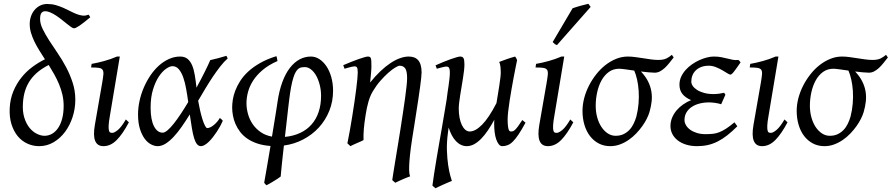

<svg xmlns="http://www.w3.org/2000/svg" viewBox="-20 -758 4746 1022"><path d="M318.8 -194.3Q318.8 -225.1 312.3 -253.7Q305.7 -282.2 294.4 -309.3Q283.2 -336.4 268.8 -362.1Q254.4 -387.7 239.3 -412.1Q208.5 -396.5 184.3 -377.2Q160.2 -357.9 142.6 -333.5Q125 -309.1 114.7 -278.6Q104.5 -248 102.1 -209.5Q99.1 -164.6 109.4 -131.8Q119.6 -99.1 137.2 -77.6Q154.8 -56.2 176.3 -45.7Q197.8 -35.2 216.8 -35.2Q238.3 -35.2 256.8 -45.7Q275.4 -56.2 289.3 -76.7Q303.2 -97.2 311 -126.7Q318.8 -156.2 318.8 -194.3ZM460.4 -666Q424.3 -635.7 403.6 -621.6Q382.8 -607.4 373.5 -607.4Q368.2 -607.4 358.4 -614.3Q348.6 -621.1 336.2 -631.1Q323.7 -641.1 309.1 -652.8Q294.4 -664.6 279.3 -674.6Q264.2 -684.6 249 -691.4Q233.9 -698.2 220.2 -698.2Q208 -698.2 200.7 -689.2Q193.4 -680.2 193.4 -656.7Q193.4 -631.8 207.3 -603.3Q221.2 -574.7 241.9 -542.5Q262.7 -510.3 287.1 -474.6Q311.5 -439 332.3 -399.7Q353 -360.4 366.9 -317.4Q380.9 -274.4 380.9 -227.5Q380.9 -179.2 366.2 -134.5Q351.6 -89.8 325.7 -55.4Q299.8 -21 264.6 -0.5Q229.5 20 188.5 20Q155.3 20 125.5 6.3Q95.7 -7.3 74.2 -33.4Q52.7 -59.6 41 -97.2Q29.3 -134.8 31.7 -182.6Q34.2 -231.4 51 -272Q67.9 -312.5 93.8 -345Q119.6 -377.4 152.3 -401.6Q185.1 -425.8 219.2 -442.4Q203.6 -466.3 189 -490Q174.3 -513.7 163.1 -536.9Q151.9 -560.1 145 -583.3Q138.2 -606.4 138.2 -629.9Q138.2 -651.4 144.8 -670.7Q151.4 -689.9 163.6 -704.6Q175.8 -719.2 192.9 -728Q210 -736.8 231.4 -736.8Q255.9 -736.8 277.1 -730.7Q298.3 -724.6 317.6 -716.1Q336.9 -707.5 354.2 -698.5Q371.6 -689.5 387.9 -683.1Q404.3 -676.8 419.7 -675Q435.1 -673.3 450.7 -680.2Q453.6 -677.7 455.1 -675.3Q456.5 -672.9 460.4 -666Z M666 -106.9Q633.3 -44.9 601.1 -12.5Q568.8 20 530.8 20Q465.3 20 484.9 -92.8L523.9 -316.9Q528.8 -345.2 530.3 -361.8Q531.7 -378.4 526.1 -386.5Q520.5 -394.5 506.1 -396.7Q491.7 -398.9 464.8 -398.9L467.8 -418Q498.5 -423.3 534.4 -433.1Q570.3 -442.9 602.5 -457H617.7L564.9 -141.1Q559.1 -108.4 558.3 -90.3Q557.6 -72.3 559.8 -63.5Q562 -54.7 566.9 -52.7Q571.8 -50.8 577.6 -50.8Q588.9 -50.8 607.7 -66.4Q626.5 -82 649.9 -122.1L666 -106.9Z M846.2 -51.8Q856.9 -51.8 872.3 -64.9Q887.7 -78.1 905.5 -100.6Q923.3 -123 942.9 -152.6Q962.4 -182.1 981.9 -214.8Q977.1 -250.5 970.9 -284.9Q964.8 -319.3 955.3 -346.2Q945.8 -373 931.9 -389.4Q918 -405.8 897.9 -405.8Q883.8 -405.8 863.8 -391.8Q843.8 -377.9 825.4 -350.3Q807.1 -322.8 794.4 -281.5Q781.7 -240.2 781.7 -185.1Q781.7 -121.6 799.3 -86.7Q816.9 -51.8 846.2 -51.8ZM1191.9 -446.8Q1171.9 -429.2 1152.3 -404.1Q1132.8 -378.9 1113 -349.6Q1093.3 -320.3 1073.7 -287.6Q1054.2 -254.9 1034.7 -221.7Q1039.1 -196.8 1044.9 -170.9Q1050.8 -145 1057.4 -124Q1064 -103 1070.8 -89.6Q1077.6 -76.2 1083 -76.2Q1090.8 -76.2 1100.3 -80.8Q1109.9 -85.4 1119.1 -93.3Q1128.4 -101.1 1136.5 -110.6Q1144.5 -120.1 1149.9 -129.9Q1156.2 -126 1159.2 -122.6Q1162.1 -119.1 1166 -115.2Q1160.6 -102.5 1152.6 -87.6Q1144.5 -72.8 1134.8 -57.9Q1125 -43 1114 -28.8Q1103 -14.6 1092 -3.9Q1081.1 6.8 1070.1 13.4Q1059.1 20 1049.8 20Q1037.6 20 1028.8 9.5Q1020 -1 1013.4 -22.2Q1006.8 -43.5 1001.5 -75.2Q996.1 -106.9 990.2 -148.9Q968.8 -114.3 947.3 -83.5Q925.8 -52.7 904.3 -29.8Q882.8 -6.8 861.6 6.6Q840.3 20 818.8 20Q802.7 20 784.4 10.7Q766.1 1.5 750.7 -18.8Q735.4 -39.1 725.1 -71Q714.8 -103 714.8 -148.9Q714.8 -184.1 722.7 -220.5Q730.5 -256.8 745.1 -291Q759.8 -325.2 780 -355.5Q800.3 -385.7 825.2 -408.2Q850.1 -430.7 878.9 -443.8Q907.7 -457 939 -457Q962.9 -457 978 -444.8Q993.2 -432.6 1002.4 -410.9Q1011.7 -389.2 1016.8 -358.6Q1022 -328.1 1025.9 -291.5Q1038.6 -314.5 1049.8 -336.2Q1061 -357.9 1070.6 -377Q1080.1 -396 1087.4 -411.6Q1094.7 -427.2 1099.1 -438Q1120.1 -442.4 1141.1 -448.2Q1162.1 -454.1 1185.1 -460.9Q1188 -455.6 1189.2 -452.9Q1190.4 -450.2 1191.9 -446.8Z M1519 -224.1Q1517.1 -209.5 1514.6 -188Q1512.2 -166.5 1509.3 -140.9Q1506.3 -115.2 1503.2 -86.9Q1500 -58.6 1496.6 -29.3Q1542 -33.7 1577.9 -50.5Q1613.8 -67.4 1638.4 -95.5Q1663.1 -123.5 1676 -161.9Q1689 -200.2 1689 -248Q1689 -278.3 1681.9 -306.2Q1674.8 -334 1663.1 -355Q1651.4 -376 1635.5 -388.4Q1619.6 -400.9 1602.1 -400.9Q1592.8 -400.9 1584.5 -399.4Q1576.2 -397.9 1568.6 -392.1Q1561 -386.2 1554.2 -374.8Q1547.4 -363.3 1541.3 -343.8Q1535.2 -324.2 1529.5 -294.9Q1523.9 -265.6 1519 -224.1ZM1752.9 -274.9Q1752.9 -217.8 1732.7 -167.7Q1712.4 -117.7 1677.2 -79.3Q1642.1 -41 1594.2 -15.9Q1546.4 9.3 1491.2 16.6Q1487.8 45.9 1484.9 73Q1481.9 100.1 1479.7 122.1Q1477.5 144 1476.1 159.7Q1474.6 175.3 1474.1 181.6Q1466.8 187.5 1457.3 193.6Q1447.8 199.7 1437.7 205.8Q1427.7 211.9 1417.7 217.8Q1407.7 223.6 1398.9 228Q1394.5 225.1 1392.3 222.4Q1390.1 219.7 1386.2 214.8Q1388.2 203.1 1391.8 182.9Q1395.5 162.6 1399.9 136.7Q1404.3 110.8 1409.4 80.8Q1414.6 50.8 1419.9 19Q1380.4 16.1 1349.9 5.9Q1319.3 -4.4 1296.6 -20Q1273.9 -35.6 1258.5 -55.7Q1243.2 -75.7 1233.6 -97.7Q1224.1 -119.6 1220 -142.3Q1215.8 -165 1215.8 -186Q1215.8 -204.1 1219.2 -227.1Q1222.7 -250 1232.2 -275.1Q1241.7 -300.3 1258.1 -326.2Q1274.4 -352.1 1300.5 -376.5Q1326.7 -400.9 1363.8 -422.1Q1400.9 -443.4 1451.2 -459Q1453.6 -453.1 1454.8 -445.3Q1456.1 -437.5 1457 -433.1Q1410.2 -412.6 1378.4 -385.7Q1346.7 -358.9 1327.6 -329.3Q1308.6 -299.8 1300.3 -268.8Q1292 -237.8 1292 -209Q1292 -179.7 1300.3 -150.4Q1308.6 -121.1 1325.4 -96.7Q1342.3 -72.3 1367.7 -54.7Q1393.1 -37.1 1427.7 -30.8Q1432.1 -58.6 1436.5 -85.2Q1440.9 -111.8 1444.8 -135.5Q1448.7 -159.2 1451.7 -179.2Q1454.6 -199.2 1457 -213.9Q1465.8 -274.9 1482.7 -320.6Q1499.5 -366.2 1522.9 -396.5Q1546.4 -426.8 1574.7 -441.9Q1603 -457 1634.8 -457Q1659.2 -457 1680.7 -442.9Q1702.1 -428.7 1718.3 -404.3Q1734.4 -379.9 1743.7 -346.4Q1752.9 -313 1752.9 -274.9Z M2224.1 -372.1Q2224.1 -362.3 2221.9 -341.6Q2219.7 -320.8 2215.8 -292.5Q2211.9 -264.2 2206.8 -230Q2201.7 -195.8 2196 -159.9Q2190.4 -124 2184.8 -87.9Q2179.2 -51.8 2173.8 -19Q2166 31.7 2162.4 66.7Q2158.7 101.6 2158 124.8Q2157.2 147.9 2158.7 160.9Q2160.2 173.8 2163.1 180.7Q2155.8 183.1 2145.3 187.3Q2134.8 191.4 2123.3 196.5Q2111.8 201.7 2101.3 206.5Q2090.8 211.4 2084 214.8L2067.9 200.7Q2069.8 186.5 2074.2 159.2Q2078.6 131.8 2084.5 95.7Q2090.3 59.6 2097.4 17.3Q2104.5 -24.9 2111.3 -68.6Q2118.2 -112.3 2124.5 -154.8Q2130.9 -197.3 2136 -233.9Q2141.1 -270.5 2144 -298.6Q2147 -326.7 2147 -341.8Q2147 -378.9 2137.2 -393.6Q2127.4 -408.2 2106.9 -408.2Q2100.1 -408.2 2083.7 -398.4Q2067.4 -388.7 2046.9 -370.6Q2026.4 -352.5 2004.4 -327.4Q1982.4 -302.2 1963.9 -271Q1950.7 -249 1941.4 -217.3Q1932.1 -185.5 1926.3 -147Q1919.4 -103.5 1916.7 -72.3Q1914.1 -41 1915 -12.2Q1908.7 -8.8 1899.2 -4.6Q1889.6 -0.5 1879.6 3.9Q1869.6 8.3 1860.4 12.5Q1851.1 16.6 1845.2 20L1829.1 4.9Q1835.9 -27.3 1842.5 -64.9Q1849.1 -102.5 1855.2 -140.4Q1861.3 -178.2 1866.7 -215.1Q1872.1 -252 1876 -283Q1879.9 -314 1882.1 -337.2Q1884.3 -360.4 1884.3 -372.1Q1884.3 -383.3 1883.1 -389.9Q1881.8 -396.5 1879.6 -399.7Q1877.4 -402.8 1874 -403.8Q1870.6 -404.8 1866.2 -404.8Q1861.8 -404.8 1853.3 -402.8Q1844.7 -400.9 1835.9 -398.4Q1827.1 -396 1820.6 -394Q1814 -392.1 1814 -392.1L1807.1 -411.1Q1827.6 -419.9 1848.4 -428.2Q1869.1 -436.5 1887.2 -442.9Q1905.3 -449.2 1918.7 -453.1Q1932.1 -457 1938 -457Q1944.8 -457 1948.7 -454.8Q1952.6 -452.6 1954.3 -446.8Q1956.1 -440.9 1956.5 -430.2Q1957 -419.4 1957 -401.9Q1957 -396.5 1956.3 -385.3Q1955.6 -374 1954.3 -361.3Q1953.1 -348.6 1951.9 -336.7Q1950.7 -324.7 1950.2 -318.8Q1977.1 -352.5 2004.4 -378.4Q2031.7 -404.3 2058.1 -421.9Q2084.5 -439.5 2109.1 -448.2Q2133.8 -457 2155.3 -457Q2170.9 -457 2183.6 -452.6Q2196.3 -448.2 2205.3 -438.2Q2214.4 -428.2 2219.2 -411.9Q2224.1 -395.5 2224.1 -372.1Z M2777.3 -105Q2756.8 -67.4 2740.7 -43.2Q2724.6 -19 2710.4 -4.9Q2696.3 9.3 2682.4 14.6Q2668.5 20 2653.3 20Q2643.1 20 2635 10Q2627 0 2621.3 -16.4Q2615.7 -32.7 2613 -54.2Q2610.4 -75.7 2610.4 -99.1Q2610.4 -104 2610.6 -109.4Q2610.8 -114.7 2611.3 -120.6Q2594.2 -89.4 2576.7 -63.5Q2559.1 -37.6 2540.8 -19Q2522.5 -0.5 2503.4 9.8Q2484.4 20 2464.4 20Q2448.2 20 2433.6 12.9Q2418.9 5.9 2406.7 -7.1Q2394.5 -20 2384.8 -38.3Q2375 -56.6 2368.2 -79.1Q2367.2 -72.3 2366.2 -65.4Q2365.2 -58.6 2364.3 -50.8Q2357.4 -0.5 2358.9 43.2Q2360.4 86.9 2365.5 120.6Q2370.6 154.3 2376.7 176.5Q2382.8 198.7 2385.3 205.1Q2377.9 208 2365.7 213.1Q2353.5 218.3 2340.3 224.1Q2327.1 230 2315.4 235.6Q2303.7 241.2 2297.9 244.1L2281.7 230Q2285.2 202.1 2290.8 166.5Q2296.4 130.9 2303 90.8Q2309.6 50.8 2317.1 8.3Q2324.7 -34.2 2331.8 -75.9Q2338.9 -117.7 2345.5 -156.5Q2352.1 -195.3 2357.4 -228Q2359.4 -247.1 2362.5 -266.8Q2365.7 -286.6 2368.2 -305.2Q2370.6 -323.7 2372.6 -340.8Q2374.5 -357.9 2374.5 -371.1Q2374.5 -382.3 2373 -388.9Q2371.6 -395.5 2368.9 -398.7Q2366.2 -401.9 2362.8 -402.8Q2359.4 -403.8 2355.5 -403.8Q2351.1 -403.8 2342.5 -401.9Q2334 -399.9 2325.7 -397.7Q2317.4 -395.5 2311.3 -393.8Q2305.2 -392.1 2305.2 -392.1L2298.3 -410.2Q2318.8 -419.4 2339.6 -428Q2360.4 -436.5 2378.4 -442.9Q2396.5 -449.2 2409.9 -453.1Q2423.3 -457 2429.2 -457Q2442.9 -457 2447.5 -447.8Q2452.1 -438.5 2452.1 -416Q2452.1 -401.9 2450 -382.3Q2447.8 -362.8 2444.3 -341.1Q2440.9 -319.3 2437 -296.4Q2433.1 -273.4 2429.7 -252Q2426.3 -230.5 2424.1 -211.9Q2421.9 -193.4 2421.9 -180.2Q2421.9 -153.3 2426.3 -130.9Q2430.7 -108.4 2438.5 -92.3Q2446.3 -76.2 2457 -67.1Q2467.8 -58.1 2480.5 -58.1Q2510.3 -58.1 2546.1 -94.2Q2582 -130.4 2622.6 -209Q2626.5 -233.4 2630.6 -257.6Q2634.8 -281.7 2637.9 -303.5Q2641.1 -325.2 2643.3 -342.8Q2645.5 -360.4 2645.5 -371.1Q2645.5 -386.7 2643.8 -402.8Q2642.1 -418.9 2637.2 -428.2Q2646 -431.6 2656.5 -435.5Q2667 -439.5 2678.2 -443.4Q2689.5 -447.3 2700.7 -450.9Q2711.9 -454.6 2722.2 -457Q2726.1 -451.7 2728.5 -447Q2731 -442.4 2732.4 -438Q2729.5 -423.8 2724.6 -399.4Q2719.7 -375 2714.1 -345.5Q2708.5 -315.9 2702.9 -283.7Q2697.3 -251.5 2692.6 -221.2Q2688 -190.9 2685.1 -165.5Q2682.1 -140.1 2682.1 -124Q2682.1 -102.1 2683.6 -88.9Q2685.1 -75.7 2687.5 -68.8Q2689.9 -62 2693.1 -60.1Q2696.3 -58.1 2700.2 -58.1Q2705.1 -58.1 2709.7 -59.3Q2714.4 -60.5 2720.9 -66.4Q2727.5 -72.3 2736.8 -84.7Q2746.1 -97.2 2760.3 -119.1L2777.3 -105Z M3031.7 -106.9Q2999 -44.9 2966.8 -12.5Q2934.6 20 2896.5 20Q2831.1 20 2850.6 -92.8L2889.6 -316.9Q2894.5 -345.2 2896 -361.8Q2897.5 -378.4 2891.8 -386.5Q2886.2 -394.5 2871.8 -396.7Q2857.4 -398.9 2830.6 -398.9L2833.5 -418Q2864.3 -423.3 2900.1 -433.1Q2936 -442.9 2968.3 -457H2983.4L2930.7 -141.1Q2924.8 -108.4 2924.1 -90.3Q2923.3 -72.3 2925.5 -63.5Q2927.7 -54.7 2932.6 -52.7Q2937.5 -50.8 2943.4 -50.8Q2954.6 -50.8 2973.4 -66.4Q2992.2 -82 3015.6 -122.1L3031.7 -106.9ZM2944.8 -518.1Q2937.5 -520.5 2933.3 -523.4Q2929.2 -526.4 2921.9 -534.2L3027.8 -713.9Q3035.6 -716.8 3046.4 -720.2Q3057.1 -723.6 3068.6 -726.8Q3080.1 -730 3091.6 -732.7Q3103 -735.4 3111.8 -737.8L3124 -721.2Z M3341.3 -406.2Q3339.4 -406.2 3342.3 -404.8Q3341.3 -405.8 3341.3 -406.2ZM3367.2 -137.2Q3376 -171.4 3378.9 -206.5Q3381.8 -241.7 3379.6 -274.2Q3377.4 -306.6 3371.1 -334.7Q3364.7 -362.8 3356 -382.3Q3329.1 -386.2 3307.1 -389.2Q3285.2 -392.1 3275.9 -392.1Q3244.1 -392.1 3220.7 -375Q3197.3 -357.9 3181.9 -330.1Q3166.5 -302.2 3158.7 -266.8Q3150.9 -231.4 3150.9 -194.8Q3150.9 -162.1 3158.9 -133.1Q3167 -104 3181.4 -82.3Q3195.8 -60.5 3215.1 -47.9Q3234.4 -35.2 3256.8 -35.2Q3280.3 -35.2 3298.1 -43.5Q3315.9 -51.8 3329.6 -65.9Q3343.3 -80.1 3352.3 -98.6Q3361.3 -117.2 3367.2 -137.2ZM3565.9 -452.1Q3553.7 -436.5 3542 -421.9Q3530.3 -407.2 3518.1 -396Q3505.9 -384.8 3492.7 -377.9Q3479.5 -371.1 3464.8 -371.1Q3452.1 -371.1 3432.9 -373Q3413.6 -375 3391.6 -377.4Q3416 -351.6 3429.2 -325.4Q3442.4 -299.3 3447 -272.2Q3451.7 -245.1 3448.5 -217.3Q3445.3 -189.5 3437 -161.1Q3432.6 -146 3423.1 -126.7Q3413.6 -107.4 3399.4 -87.4Q3385.3 -67.4 3366.9 -48.1Q3348.6 -28.8 3326.9 -13.7Q3305.2 1.5 3280.3 10.7Q3255.4 20 3228.5 20Q3194.3 20 3167 5.6Q3139.6 -8.8 3120.4 -33.9Q3101.1 -59.1 3090.8 -93.5Q3080.6 -127.9 3080.6 -168Q3080.6 -201.2 3089.6 -235.6Q3098.6 -270 3115 -302Q3131.3 -334 3153.6 -362.3Q3175.8 -390.6 3202.6 -411.6Q3229.5 -432.6 3259.8 -444.8Q3290 -457 3321.8 -457Q3341.3 -457 3362.1 -454.1Q3382.8 -451.2 3403.6 -448Q3424.3 -444.8 3444.6 -441.9Q3464.8 -439 3483.9 -439Q3511.7 -439 3527.6 -447Q3543.5 -455.1 3556.2 -466.3L3565.9 -452.1Z M3921.9 -425.8Q3899.9 -393.6 3887.2 -377.2Q3874.5 -360.8 3867.7 -360.8Q3862.8 -360.8 3851.3 -368.2Q3839.8 -375.5 3824.2 -384.5Q3808.6 -393.6 3790 -400.9Q3771.5 -408.2 3752.9 -408.2Q3730.5 -408.2 3713.1 -401.6Q3695.8 -395 3683.8 -383.5Q3671.9 -372.1 3665.8 -356.7Q3659.7 -341.3 3659.7 -323.2Q3659.7 -312.5 3667.2 -301Q3674.8 -289.6 3689.7 -279.8Q3704.6 -270 3726.8 -263.7Q3749 -257.3 3777.8 -257.3Q3793.5 -257.3 3807.9 -259.3Q3822.3 -261.2 3834.5 -264.2L3841.3 -253.9L3818.8 -203.1Q3803.7 -208 3786.6 -210.4Q3769.5 -212.9 3753.9 -212.9Q3726.1 -212.9 3702.4 -206.5Q3678.7 -200.2 3661.1 -188.2Q3643.6 -176.3 3633.5 -158.7Q3623.5 -141.1 3623.5 -119.1Q3623.5 -105 3631.6 -91.3Q3639.6 -77.6 3654.3 -67.1Q3668.9 -56.6 3689.5 -50.3Q3710 -43.9 3734.9 -43.9Q3756.8 -43.9 3773.9 -45.7Q3791 -47.4 3808.1 -54Q3825.2 -60.5 3844.5 -73Q3863.8 -85.4 3889.6 -106.9L3904.8 -85.9Q3877 -58.1 3851.6 -38.1Q3826.2 -18.1 3800.5 -5.1Q3774.9 7.8 3748 13.9Q3721.2 20 3690.9 20Q3658.2 20 3631.8 11.7Q3605.5 3.4 3587.2 -11Q3568.8 -25.4 3558.8 -44.9Q3548.8 -64.5 3548.8 -86.9Q3548.8 -110.4 3557.6 -131.6Q3566.4 -152.8 3581.3 -170.4Q3596.2 -188 3616.2 -201.9Q3636.2 -215.8 3658.7 -225.1Q3629.4 -237.3 3613 -257.1Q3596.7 -276.9 3596.7 -307.1Q3596.7 -329.6 3605.7 -349.4Q3614.7 -369.1 3629.6 -385.7Q3644.5 -402.3 3663.8 -415.8Q3683.1 -429.2 3703.4 -438.2Q3723.6 -447.3 3743.2 -452.1Q3762.7 -457 3778.8 -457Q3801.8 -457 3819.3 -453.6Q3836.9 -450.2 3852.1 -446.3Q3867.2 -442.4 3880.9 -439.7Q3894.5 -437 3909.7 -439Q3914.1 -436.5 3916.5 -433.6Q3918.9 -430.7 3921.9 -425.8Z M4171.9 -106.9Q4139.2 -44.9 4106.9 -12.5Q4074.7 20 4036.6 20Q3971.2 20 3990.7 -92.8L4029.8 -316.9Q4034.7 -345.2 4036.1 -361.8Q4037.6 -378.4 4032 -386.5Q4026.4 -394.5 4012 -396.7Q3997.6 -398.9 3970.7 -398.9L3973.6 -418Q4004.4 -423.3 4040.3 -433.1Q4076.2 -442.9 4108.4 -457H4123.5L4070.8 -141.1Q4064.9 -108.4 4064.2 -90.3Q4063.5 -72.3 4065.7 -63.5Q4067.9 -54.7 4072.8 -52.7Q4077.6 -50.8 4083.5 -50.8Q4094.7 -50.8 4113.5 -66.4Q4132.3 -82 4155.8 -122.1L4171.9 -106.9Z M4481.4 -406.2Q4479.5 -406.2 4482.4 -404.8Q4481.4 -405.8 4481.4 -406.2ZM4507.3 -137.2Q4516.1 -171.4 4519 -206.5Q4522 -241.7 4519.8 -274.2Q4517.6 -306.6 4511.2 -334.7Q4504.9 -362.8 4496.1 -382.3Q4469.2 -386.2 4447.3 -389.2Q4425.3 -392.1 4416 -392.1Q4384.3 -392.1 4360.8 -375Q4337.4 -357.9 4322 -330.1Q4306.6 -302.2 4298.8 -266.8Q4291 -231.4 4291 -194.8Q4291 -162.1 4299.1 -133.1Q4307.1 -104 4321.5 -82.3Q4335.9 -60.5 4355.2 -47.9Q4374.5 -35.2 4397 -35.2Q4420.4 -35.2 4438.2 -43.5Q4456.1 -51.8 4469.7 -65.9Q4483.4 -80.1 4492.4 -98.6Q4501.5 -117.2 4507.3 -137.2ZM4706.1 -452.1Q4693.8 -436.5 4682.1 -421.9Q4670.4 -407.2 4658.2 -396Q4646 -384.8 4632.8 -377.9Q4619.6 -371.1 4605 -371.1Q4592.3 -371.1 4573 -373Q4553.7 -375 4531.7 -377.4Q4556.2 -351.6 4569.3 -325.4Q4582.5 -299.3 4587.2 -272.2Q4591.8 -245.1 4588.6 -217.3Q4585.4 -189.5 4577.1 -161.1Q4572.8 -146 4563.2 -126.7Q4553.7 -107.4 4539.6 -87.4Q4525.4 -67.4 4507.1 -48.1Q4488.8 -28.8 4467 -13.7Q4445.3 1.5 4420.4 10.7Q4395.5 20 4368.7 20Q4334.5 20 4307.1 5.6Q4279.8 -8.8 4260.5 -33.9Q4241.2 -59.1 4231 -93.5Q4220.7 -127.9 4220.7 -168Q4220.7 -201.2 4229.7 -235.6Q4238.8 -270 4255.1 -302Q4271.5 -334 4293.7 -362.3Q4315.9 -390.6 4342.8 -411.6Q4369.6 -432.6 4399.9 -444.8Q4430.2 -457 4461.9 -457Q4481.4 -457 4502.2 -454.1Q4522.9 -451.2 4543.7 -448Q4564.5 -444.8 4584.7 -441.9Q4605 -439 4624 -439Q4651.9 -439 4667.7 -447Q4683.6 -455.1 4696.3 -466.3L4706.1 -452.1Z"/></svg>

Font: GentiumAlt
Style: Italic
Weight: 400
Italic angle: -7°
Designer: J. Victor Gaultney
Version: Version 1.02; 2005; OFL release